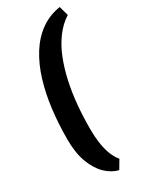

<svg xmlns="http://www.w3.org/2000/svg" viewBox="-218 -751 762 954"><g transform="rotate(-30 163.0 -274.0)"><path d="M162 151Q122 141 89 109Q56 77 35.5 22.5Q15 -32 15 -110Q15 -198 25 -280Q35 -362 57 -434Q79 -506 114 -562Q149 -618 198 -653.5Q247 -689 311 -699L326 -645Q284 -618 252.5 -575.5Q221 -533 199.5 -479Q178 -425 164.5 -363Q151 -301 145 -235Q139 -169 139 -102Q139 -47 146 -7Q153 33 165 59.5Q177 86 191 102Z"/></g></svg>

Font: Faustina ExtraBold
Style: Italic
Weight: 800
Italic angle: -8°
Designer: Alfonso Garcia
Foundry: http://www.omnibus-type.com
Version: Version 1.200